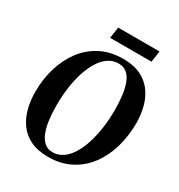

<svg xmlns="http://www.w3.org/2000/svg" viewBox="-210 -1045 1115 1196"><g transform="rotate(30 348.0 -447.0)"><path d="M312 11Q237.5 11 185.8 -14.2Q134 -39.5 102.5 -83Q71 -126.5 56.5 -182.2Q42 -238 42 -299.5Q41.5 -389.5 65.5 -471Q89.5 -552.5 136.5 -616Q183.5 -679.5 253.5 -716Q323.5 -752.5 415.5 -752.5Q490.5 -752.5 542 -727.5Q593.5 -702.5 625 -659Q656.5 -615.5 670.8 -560.2Q685 -505 685 -445Q685 -354.5 661.5 -272.5Q638 -190.5 591 -126.5Q544 -62.5 474 -25.8Q404 11 312 11ZM322.5 -28Q361.5 -28 394 -50Q426.5 -72 451.5 -111.8Q476.5 -151.5 493.5 -204.8Q510.5 -258 519.2 -320.2Q528 -382.5 528 -450Q528 -505 522 -552.8Q516 -600.5 502.5 -636.5Q489 -672.5 465 -692.8Q441 -713 404 -713Q365 -713 332.5 -691.2Q300 -669.5 275 -630Q250 -590.5 233 -538Q216 -485.5 207.2 -423.5Q198.5 -361.5 198.5 -294.5Q198.5 -239 204.8 -190.5Q211 -142 225.5 -105.5Q240 -69 263.8 -48.5Q287.5 -28 322.5 -28ZM289.5 -905H587L575 -825H277.5Z"/></g></svg>

Font: Merriweather 96pt
Style: Bold Italic
Weight: 700
Italic angle: -7.8°
Version: Version 2.101